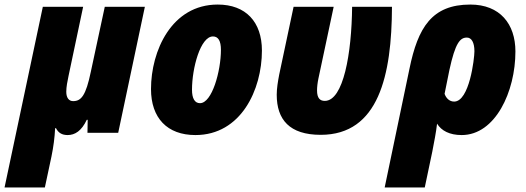

<svg xmlns="http://www.w3.org/2000/svg" viewBox="-73 -583 2310 843"><path d="M-53 240H124L153 104C162 60 167 21 169 -20H173C183 0 199 10 224 10C256 10 285 -8 308 -57H312L311 0H446L563 -553H387L326 -269C304 -162 283 -139 248 -139C230 -139 218 -153 218 -180C218 -201 223 -227 228 -250L292 -553H115Z M785 10C985 10 1077 -189 1077 -361C1077 -487 1006 -563 883 -563C680 -563 590 -359 590 -192C590 -65 661 10 785 10ZM805 -130C782 -130 770 -151 770 -189C770 -284 807 -423 862 -423C885 -423 897 -404 897 -364C897 -271 858 -130 805 -130Z M1335 9C1590 9 1647 -253 1648 -553H1473C1471 -349 1435 -140 1353 -140C1332 -140 1319 -152 1319 -186C1319 -200 1321 -219 1325 -238L1392 -553H1216L1153 -256C1147 -225 1142 -194 1142 -167C1142 -58 1198 9 1335 9Z M1616 240H1792L1825 83C1833 42 1842 -4 1846 -40C1865 -9 1901 10 1954 10C2102 10 2190 -181 2190 -357C2190 -478 2122 -563 1992 -563C1823 -563 1762 -462 1725 -282ZM1921 -137C1901 -137 1886 -151 1879 -171L1900 -275C1926 -395 1947 -418 1977 -418C1997 -418 2010 -397 2010 -358C2010 -326 1988 -137 1921 -137Z"/></svg>

Font: Noto Sans UI SemiCondensed Black
Style: Italic
Weight: 900
Width: 4
Italic angle: -372°
Designer: Monotype Design Team
Foundry: Monotype Imaging Inc.
Version: Version 1.901